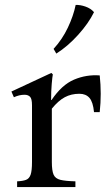

<svg xmlns="http://www.w3.org/2000/svg" viewBox="-20 -754 431 774"><path d="M49 0V-23Q72 -24 85 -29Q98 -34 103.5 -50Q109 -66 109 -101V-330Q109 -356 101 -364Q93 -372 79 -372Q68 -372 57.5 -369.5Q47 -367 36 -362L26 -385L187 -460L193 -454Q191 -445 188.5 -415.5Q186 -386 186 -351H188Q229 -412 278.5 -433Q328 -454 382 -450Q390 -376 382 -302H359Q355 -343 340.5 -359.5Q326 -376 300 -376Q267 -376 241 -362Q215 -348 189 -316V-101Q189 -66 196 -50Q203 -34 223.5 -29Q244 -24 284 -23V0ZM285 -734Q303 -735 324.5 -727.5Q346 -720 359 -705Q337 -660 295 -613.5Q253 -567 207 -538L196 -557Q231 -595 253.5 -642.5Q276 -690 285 -734Z"/></svg>

Font: Bona Nova
Style: Regular
Weight: 400
Designer: Mateusz Machalski
Foundry: Capitalics
Version: Version 4.001; ttfautohint (v1.8.3)